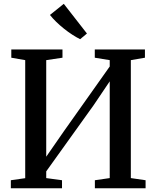

<svg xmlns="http://www.w3.org/2000/svg" viewBox="-20 -1008 838 1028"><path d="M38 0V-43L115 -54V-686L40.5 -699V-743H314.5V-699L227.5 -686V-169L322.5 -306L567.5 -652V-686L487.5 -699V-743H756V-699L680.5 -686V-54.5L759.5 -43V0H488V-43L567.5 -54.5V-572.5L481.5 -445L227.5 -90.5V-54.5L312 -43V0ZM408.5 -798.5Q390 -807.5 367.5 -822Q345 -836.5 322.5 -854.5Q300 -872.5 280.5 -891.5Q261 -910.5 247.5 -928L321.5 -987.5L445.5 -828.5L409.5 -798.5Z"/></svg>

Font: Merriweather 48pt Medium
Style: Regular
Weight: 500
Version: Version 2.100